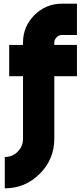

<svg xmlns="http://www.w3.org/2000/svg" viewBox="-20 -784 442 1043"><path d="M105 -40V-30Q105 11 76 40Q47 69 6 69V239Q117 239 196 160Q275 81 275 -30V-40ZM317 -764Q229 -764 167 -702Q105 -640 105 -553V-540H30V-370H105V-40H275V-370H398V-540H275V-553Q275 -569 288 -582Q300 -594 317 -594H398V-764Z"/></svg>

Font: Unageo
Style: Black
Weight: 900
Designer: Richard Sepsi
Foundry: Richard Sepsi
Version: Version 2.000